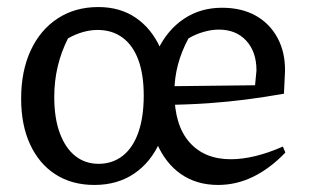

<svg xmlns="http://www.w3.org/2000/svg" viewBox="-20 -516 876 545"><path d="M248 9Q184 9 137.5 -21Q91 -51 65.5 -106Q40 -161 40 -236Q40 -314 67 -372.5Q94 -431 143.5 -463.5Q193 -496 259 -496Q321 -496 365.5 -465.5Q410 -435 435 -380Q460 -325 460 -251Q460 -172 434 -113.5Q408 -55 360.5 -23Q313 9 248 9ZM260 -51Q299 -51 328 -73.5Q357 -96 372.5 -139.5Q388 -183 388 -245Q388 -305 372.5 -346.5Q357 -388 327.5 -409.5Q298 -431 257 -431Q237 -431 215.5 -425Q194 -419 173 -407Q134 -330 134 -241Q134 -180 150 -137.5Q166 -95 194 -73Q222 -51 260 -51ZM599 9Q538 9 493.5 -22Q449 -53 425 -110Q401 -167 401 -244Q401 -318 428 -374.5Q455 -431 502 -462.5Q549 -494 610 -494Q666 -494 706 -471.5Q746 -449 768 -408Q790 -367 789 -313L786 -250Q729 -240 678.5 -233.5Q628 -227 572 -223Q516 -219 442 -218L443 -271L704 -274L708 -316Q708 -369 679 -400.5Q650 -432 601 -432Q581 -432 558 -425.5Q535 -419 515 -407Q495 -370 485 -332Q475 -294 475 -254Q475 -161 517.5 -112.5Q560 -64 635 -64Q668 -64 705 -73Q742 -82 783 -100L790 -83Q747 -38 699 -14.5Q651 9 599 9Z"/></svg>

Font: Piazzolla 24pt Medium
Style: Regular
Weight: 500
Designer: Juan Pablo del Peral
Foundry: Huerta Tipografica
Version: Version 2.005